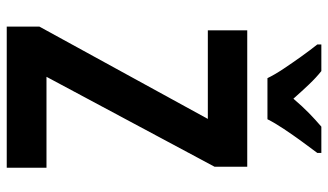

<svg xmlns="http://www.w3.org/2000/svg" viewBox="-222 -752 974 570"><g transform="rotate(90 265.0 -467.0)"><path d="M59 0V-97L333 -597H70V-714H475V-617L208 -118H478V0ZM212 -774Q202 -795 184 -822Q166 -849 147 -875.5Q128 -902 112 -922V-934H191Q210 -919 230.5 -897.5Q251 -876 273 -851Q296 -878 315.5 -897Q335 -916 356 -934H434V-922Q419 -902 400 -876Q381 -850 363 -823Q345 -796 334 -774Z"/></g></svg>

Font: Noto Sans Mono Condensed
Style: Bold
Weight: 700
Width: 3
Designer: Monotype Design Team
Foundry: Monotype Imaging Inc.
Version: Version 2.014